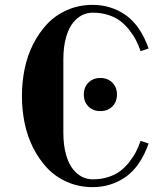

<svg xmlns="http://www.w3.org/2000/svg" viewBox="-20 -750 662 788"><path d="M343 -313Q324 -332 324 -362Q324 -392 343 -411Q362 -430 392 -430Q422 -430 441 -411Q460 -392 460 -362Q460 -332 441 -313Q422 -294 392 -294Q362 -294 343 -313ZM360 -730Q436 -730 496 -688Q556 -646 590 -551L557 -540Q548 -566 537 -587Q526 -608 509 -629Q492 -650 472 -665Q452 -680 423 -689Q394 -698 360 -698Q338 -698 317.5 -688Q297 -678 279.5 -656.5Q262 -635 251 -596.5Q240 -558 240 -506V-206Q240 -154 251 -115.5Q262 -77 279.5 -55.5Q297 -34 317.5 -24Q338 -14 360 -14Q394 -14 423 -23Q452 -32 472 -47Q492 -62 509 -83Q526 -104 537 -125Q548 -146 557 -172L590 -161Q556 -66 496 -24Q436 18 360 18Q304 18 256 -3Q208 -24 174 -60Q140 -96 116 -143.5Q92 -191 81 -245Q70 -299 70 -356Q70 -413 81 -467Q92 -521 116 -568.5Q140 -616 174 -652Q208 -688 256 -709Q304 -730 360 -730Z"/></svg>

Font: Old Standard TT
Style: Bold
Weight: 700
Designer: Alexey Kryukov <alexios@thessalonica.org.ru>
Version: Version 2.2